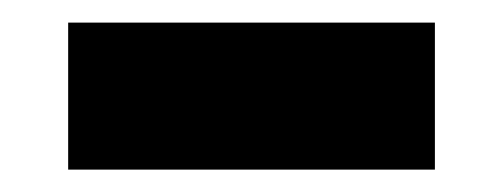

<svg xmlns="http://www.w3.org/2000/svg" viewBox="-20 -309 444 169"><path d="M40 -159.7V-289.1H362.8V-159.7Z"/></svg>

Font: Kameron
Style: Bold
Weight: 700
Designer: Vernon Adams
Foundry: Vernon Adams
Version: Version 1.100